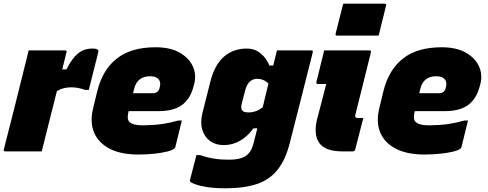

<svg xmlns="http://www.w3.org/2000/svg" viewBox="-41 -820 2641 1040"><path d="M185 0H-12Q-24 0 -20 -11Q-18 -20 -9.5 -53.5Q-1 -87 11.5 -135.5Q24 -184 38 -240Q52 -296 65.5 -350.5Q79 -405 90 -449Q97 -476 103 -501Q109 -526 114 -547H311Q323 -547 319 -536Q308 -490 296 -444H319Q349 -504 381.5 -530.5Q414 -557 460 -557Q484 -557 490 -549Q494 -545 491 -537Q489 -528 483 -504Q477 -480 469 -449Q461 -418 453.5 -387Q446 -356 440 -333H420Q403 -339 385 -343Q367 -347 344 -347Q325 -347 305.5 -342.5Q286 -338 267 -326Q226 -163 185 0Z M802 -564Q880 -564 931 -535.5Q982 -507 1003 -461.5Q1024 -416 1011 -365L1007 -351Q990 -285 945 -251.5Q900 -218 818 -218H656L655 -215Q651 -199 651 -185Q651 -171 658 -162Q675 -141 735 -141Q794 -142 836 -148Q878 -154 924 -167H944Q935 -132 926.5 -96Q918 -60 909 -25Q908 -20 904 -16Q895 -7 866 0.5Q837 8 796 12.5Q755 17 708 17Q613 17 552 -15Q491 -47 468 -104Q445 -161 464 -236L486 -327Q515 -443 592.5 -503.5Q670 -564 802 -564ZM772 -407Q703 -407 686 -340L680 -315H787Q801 -315 810.5 -322Q820 -329 824 -346Q832 -374 818 -391Q804 -407 772 -407Z M1295 -557Q1331 -557 1355.5 -541.5Q1380 -526 1395.5 -505Q1411 -484 1418 -465H1439Q1444 -485 1449 -505.5Q1454 -526 1459 -547H1645Q1656 -547 1653 -536Q1622 -410 1590.5 -288.5Q1559 -167 1529 -47Q1506 45 1462.5 99.5Q1419 154 1349.5 177Q1280 200 1177 200Q1106 200 1054.5 188.5Q1003 177 989 164Q986 161 988 155Q997 119 1005.5 87.5Q1014 56 1023 20H1043Q1080 33 1117 39Q1154 45 1196 45Q1236 45 1261.5 37.5Q1287 30 1301 16Q1315 2 1322.5 -15Q1330 -32 1334 -51Q1343 -88 1353 -125H1332Q1301 -82 1260 -58Q1219 -34 1171 -34Q1127 -34 1096.5 -56.5Q1066 -79 1054.5 -118.5Q1043 -158 1056 -210L1097 -372Q1120 -468 1171.5 -512.5Q1223 -557 1295 -557ZM1271 -222Q1279 -211 1305 -211Q1347 -211 1382 -239Q1391 -278 1400 -313.5Q1409 -349 1413 -367Q1388 -393 1352 -393Q1303 -393 1287 -330L1268 -257Q1262 -233 1271 -222Z M1715 -547H1960Q1971 -547 1968 -536Q1947 -451 1926 -367Q1905 -283 1884 -199Q1881 -188 1885 -185Q1889 -181 1896 -181H1927Q1916 -139 1905 -95.5Q1894 -52 1883 -10Q1880 0 1870 0H1814Q1720 0 1688 -46Q1656 -92 1677 -176Q1688 -218 1701.5 -269.5Q1715 -321 1726 -365H1681Q1670 -365 1673 -376ZM1818 -800H2042Q2053 -800 2050 -789L2010 -627H1786Q1774 -627 1777 -638Z M2352 -564Q2430 -564 2481 -535.5Q2532 -507 2553 -461.5Q2574 -416 2561 -365L2557 -351Q2540 -285 2495 -251.5Q2450 -218 2368 -218H2206L2205 -215Q2201 -199 2201 -185Q2201 -171 2208 -162Q2225 -141 2285 -141Q2344 -142 2386 -148Q2428 -154 2474 -167H2494Q2485 -132 2476.5 -96Q2468 -60 2459 -25Q2458 -20 2454 -16Q2445 -7 2416 0.5Q2387 8 2346 12.5Q2305 17 2258 17Q2163 17 2102 -15Q2041 -47 2018 -104Q1995 -161 2014 -236L2036 -327Q2065 -443 2142.5 -503.5Q2220 -564 2352 -564ZM2322 -407Q2253 -407 2236 -340L2230 -315H2337Q2351 -315 2360.5 -322Q2370 -329 2374 -346Q2382 -374 2368 -391Q2354 -407 2322 -407Z"/></svg>

Font: Recursive Sn Lnr St Blk
Style: Italic
Weight: 900
Italic angle: -15°
Version: Version 1.079;hotconv 1.0.112;makeotfexe 2.5.65598; ttfautoh